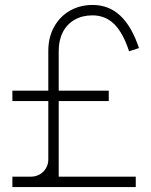

<svg xmlns="http://www.w3.org/2000/svg" viewBox="-20 -755 611 775"><path d="M30 0V-42H106Q124.5 -42 140.5 -51.2Q156.5 -60.5 165.8 -76.5Q175 -92.5 175 -111V-550Q175 -604 198.2 -646.2Q221.5 -688.5 262.2 -711.8Q303 -735 354 -735Q419 -735 465.2 -692Q511.5 -649 541 -561L501 -548Q476.5 -623 440.8 -658Q405 -693 353 -693Q312.5 -693 281.5 -675.5Q250.5 -658 233.8 -625.5Q217 -593 217 -550V-42H528V0ZM30 -347V-389H419V-347Z"/></svg>

Font: Manrope
Style: Regular
Weight: 400
Designer: Mikhail Sharanda
Foundry: Mikhail Sharanda
Version: Version 4.503